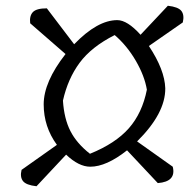

<svg xmlns="http://www.w3.org/2000/svg" viewBox="-20 -691 677 668"><path d="M294 -111Q254 -111 210 -153L107 -43Q71 -47 60 -61Q49 -75 55 -100L178 -187Q132 -250 132 -328Q132 -406 208 -503L85 -610Q82 -636 94.5 -649Q107 -662 143 -662L238 -537Q319 -621 388 -621Q423 -621 469 -570L564 -671Q600 -667 611 -653Q622 -639 616 -613L498 -531Q553 -448 555 -384Q556 -297 457 -199L581 -111Q594 -59 529 -54L422 -168Q350 -111 294 -111ZM293 -156Q382 -192 428.5 -245Q475 -298 491 -379Q483 -427 452.5 -479.5Q422 -532 379 -569Q298 -528 257 -472.5Q216 -417 199 -341Q203 -278 225 -235Q247 -192 293 -156Z"/></svg>

Font: Tillana
Style: Regular
Weight: 400
Designer: Lipi Raval (Devanagari, Latin), Jonny Pinhorn (Latin)
Foundry: Indian Type Foundry
Version: Version 2.003;PS 1.0;hotconv 1.0.79;makeotf.lib2.5.61930; tt